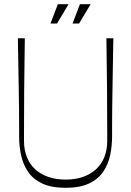

<svg xmlns="http://www.w3.org/2000/svg" viewBox="-20 -882 624 913"><path d="M292 11Q223 11 179.5 -10Q136 -31 112.5 -66.5Q89 -102 80 -145.5Q71 -189 71 -233Q71 -245 71 -279Q71 -313 70.5 -361.5Q70 -410 69 -467.5Q68 -525 67 -585Q66 -645 65 -700H98Q96 -579 95 -457.5Q94 -336 94 -214Q94 -169 108 -134.5Q122 -100 148 -76.5Q174 -53 210.5 -40.5Q247 -28 292 -28Q337 -28 373.5 -40.5Q410 -53 436 -76.5Q462 -100 476 -134.5Q490 -169 490 -214Q490 -336 489 -457.5Q488 -579 486 -700H519Q518 -645 517 -585Q516 -525 515 -467.5Q514 -410 513.5 -361.5Q513 -313 513 -279Q513 -245 513 -233Q513 -190 504.5 -147Q496 -104 472.5 -68Q449 -32 405.5 -10.5Q362 11 292 11ZM251 -770H220L255 -862H306ZM356 -770H325L360 -862H411Z"/></svg>

Font: Ojuju ExtraLight
Style: Regular
Weight: 200
Designer: Chisaokwu Joboson, Mirko Velimirovic
Foundry: Udi Foundry
Version: Version 1.000